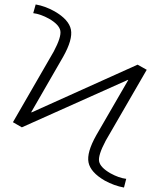

<svg xmlns="http://www.w3.org/2000/svg" viewBox="-20 -770 716 861"><path d="M221 -539Q256 -605 250.5 -632.5Q245 -660 200 -686Q162 -707 129 -711L140 -750Q182 -743 225 -719Q289 -682 298 -637.5Q307 -593 263 -515L120 -267L122 -266L597 -480L638 -457L454 -139Q419 -73 424.5 -46Q430 -19 475 7Q513 28 546 32L536 71Q492 63 450 40Q386 3 377 -41.5Q368 -86 412 -164L555 -411L554 -412L78 -199L38 -222Z"/></svg>

Font: M PLUS 1p Light
Style: Regular
Weight: 300
Version: Version 1.061